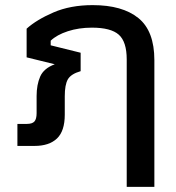

<svg xmlns="http://www.w3.org/2000/svg" viewBox="-20 -570 687 750"><path d="M475 160V-338Q475 -407 444 -434.5Q413 -462 339 -462Q288 -462 245 -448Q202 -434 178 -411V-393L295 -364V-292Q257 -281 245 -260Q233 -239 233 -194V-122Q233 -58 202.5 -29Q172 0 115 0H48V-86H85Q106 -86 114.5 -95.5Q123 -105 123 -128V-195Q123 -239 137 -271Q151 -303 194 -319L84 -346V-458Q123 -493 189 -521.5Q255 -550 342 -550Q458 -550 520.5 -499.5Q583 -449 583 -335V160Z"/></svg>

Font: Kanit
Style: Regular
Weight: 400
Designer: Katatrad Team
Foundry: CadsonDemak
Version: Version 2.000; ttfautohint (v1.8.3)